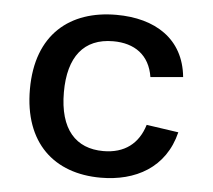

<svg xmlns="http://www.w3.org/2000/svg" viewBox="-44 -580 708 639"><g transform="rotate(5 310.0 -260.0)"><path d="M559 -161 452 -176.5C432.5 -112.5 386.5 -77 315.5 -77C224 -77 168 -136.5 168 -261C168 -379.5 219 -444 317 -444C388.5 -444 439 -409 450.5 -336L559 -345.5C546.5 -472.5 449.5 -532.5 320 -532.5C166 -532.5 54.5 -445.5 54.5 -261C54.5 -81.5 159 12 314.5 12C430.5 12 529.5 -40.5 559 -161Z"/></g></svg>

Font: Monaspace Neon Medium
Style: Regular
Weight: 500
Designer: Riley Cran & the Lettermatic Team
Foundry: Lettermatic
Version: Version 1.200 (Monaspace Neon)